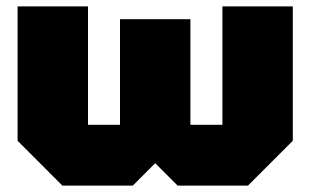

<svg xmlns="http://www.w3.org/2000/svg" viewBox="-20 -580 970 600"><path d="M575 -520V-190H675V-560H895V-140L755 0H535L465 -70L395 0H175L35 -140V-560H255V-190H355V-520Z"/></svg>

Font: Tektur Black
Style: Regular
Weight: 900
Designer: Adam Jagosz
Foundry: Adam Jagosz
Version: Version 1.005;gftools[0.9.30]